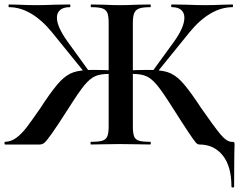

<svg xmlns="http://www.w3.org/2000/svg" viewBox="-32 -645 1067 857"><path d="M858 0Q850 0 842.5 -8Q835 -16 808 -56.5Q781 -97 736 -168Q693 -236 669 -265Q645 -294 622 -304.5Q599 -315 561 -315Q551 -315 541.5 -314Q532 -313 523 -312L522 -330Q588 -333 629 -333Q685 -333 716 -323Q747 -313 775.5 -284Q804 -255 849 -188Q855 -180 865 -164Q924 -79 952 -45.5Q980 -12 1002 -12Q1011 -12 1013 -10Q1015 -8 1015 0Q1015 23 1014 38Q1014 55 1013.5 88.5Q1013 122 1013 187Q1013 192 1007 192Q1001 192 1001 187Q1001 97 962 48.5Q923 0 858 0ZM-9 -12Q18 -13 41 -30Q64 -47 86 -75.5Q108 -104 150 -165L165 -188Q210 -255 238.5 -284Q267 -313 298 -323Q329 -333 385 -333Q425 -333 494 -330L492 -312Q483 -313 473 -314Q463 -315 453 -315Q415 -315 392 -304.5Q369 -294 345 -265Q321 -236 278 -168Q225 -85 200.5 -50.5Q176 -16 166.5 -8Q157 0 145 0H-9Q-12 0 -12 -6Q-12 -12 -9 -12ZM8 -613Q6 -613 6 -619Q6 -625 8 -625L51 -624Q93 -622 132 -622Q162 -622 214 -624L280 -625Q282 -625 282 -619Q282 -613 280 -613Q251 -613 236.5 -600.5Q222 -588 222 -566Q222 -527 267 -463L366 -326L349 -317L200 -501Q155 -556 106.5 -584.5Q58 -613 8 -613ZM374 -12Q409 -12 425 -17Q441 -22 447 -36.5Q453 -51 453 -81V-544Q453 -574 447 -588Q441 -602 425 -607.5Q409 -613 375 -613Q373 -613 373 -619Q373 -625 375 -625L430 -624Q474 -622 501 -622Q532 -622 582 -624L639 -625Q641 -625 641 -619Q641 -613 639 -613Q605 -613 589 -607Q573 -601 567 -586.5Q561 -572 561 -542V-81Q561 -51 566.5 -36.5Q572 -22 588 -17Q604 -12 639 -12Q641 -12 641 -6Q641 0 639 0Q602 0 581 -1L501 -2L428 -1Q409 0 374 0Q372 0 372 -6Q372 -12 374 -12ZM648 -326 744 -458Q791 -523 791 -566Q791 -588 777 -600.5Q763 -613 735 -613Q732 -613 732 -619Q732 -625 735 -625L800 -624Q852 -622 882 -622Q921 -622 963 -624L1006 -625Q1008 -625 1008 -619Q1008 -613 1006 -613Q956 -613 907.5 -584.5Q859 -556 814 -501L665 -317Z"/></svg>

Font: Cormorant Infant
Style: Bold
Weight: 700
Designer: Christian Thalmann (Catharsis Fonts)
Foundry: Catharsis Fonts
Version: Version 4.000